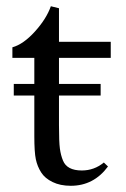

<svg xmlns="http://www.w3.org/2000/svg" viewBox="-20 -580 402 612"><path d="M205.6 12.2Q171.9 12.2 147.5 0.2Q123 -11.7 111.3 -30.3Q99.1 -49.3 94.2 -72.3Q89.4 -95.2 89.4 -146V-275.4H23.9V-312.5H89.4V-395.5H19.5V-429.2Q54.7 -439 91.3 -479.5Q127.9 -520 142.1 -560.1L168 -553.7V-446.8H333V-395.5H168V-312.5H300.8V-275.4H168V-180.7Q168 -127.9 170.9 -106.4Q173.8 -85 180.7 -68.4Q193.4 -36.6 240.7 -36.6Q280.3 -36.6 311 -62L324.2 -49.3Q278.8 12.2 205.6 12.2Z"/></svg>

Font: Elstob 8pt
Style: Regular
Weight: 400
Designer: Peter S. Baker
Version: Version 1.015